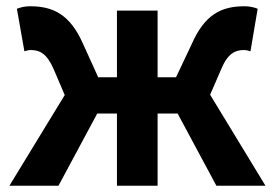

<svg xmlns="http://www.w3.org/2000/svg" viewBox="-20 -594 879 614"><path d="M652 -291 687 -372C708 -423 732 -434 760 -434C768 -434 774 -432 781 -430L804 -566C792 -571 777 -574 762 -574C687 -574 635 -547 594 -455L543 -347H484V-560H354V-347H294L245 -455C204 -547 151 -574 76 -574C61 -574 47 -571 34 -566L58 -430C65 -432 71 -434 78 -434C107 -434 130 -423 152 -372L187 -290L10 0H167L291 -231H354V0H484V-231H548L672 0H829Z"/></svg>

Font: Noto Sans T Chinese Bold
Style: Bold
Weight: 700
Designer: Ryoko NISHIZUKA (kana & ideographs); Paul D. Hunt (Latin, Greek & Cyrillic); Wenlong ZHANG (bopomofo); Sandoll Communica
Foundry: Adobe Systems Incorporated
Version: Version 1.000;PS 1;hotconv 1.0.78;makeotf.lib2.5.61930